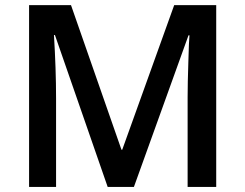

<svg xmlns="http://www.w3.org/2000/svg" viewBox="-20 -734 963 754"><path d="M505.9 0 720.2 -595.2H724.1C722.7 -583 721.2 -548.8 719.7 -491.7C717.8 -434.6 716.8 -388.7 716.8 -353V0H829.1V-713.9H664.1L460 -146H457L258.8 -713.9H94.2V0H200.2V-347.2C200.2 -424.8 197.3 -507.8 191.9 -596.2H195.8L402.8 0Z"/></svg>

Font: Sahel SemiBold
Style: Bold
Weight: 600
Foundry: Saber Rastikerdar (saber.rastikerdar@gmail.com)
Version: Version 3.4.0